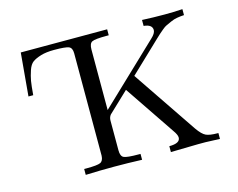

<svg xmlns="http://www.w3.org/2000/svg" viewBox="-96 -827 1205 971"><g transform="rotate(-15 507.0 -341.5)"><path d="M63 -458 83 -683.1H535.2V-651.9H523.9Q462.9 -651.9 447.5 -644Q432.1 -636.2 432.1 -605V-288.1L738.8 -580.1Q761.7 -601.1 762.2 -618.2Q762.2 -647.9 717.8 -651.9V-683.1Q777.8 -680.2 835.9 -680.2Q881.8 -680.2 929.2 -683.1V-651.9Q910.2 -650.9 892.6 -647.9Q875 -645 858.9 -637.5Q842.8 -629.9 832.3 -625.5Q821.8 -621.1 807.4 -608.6Q793 -596.2 787.6 -591.6Q782.2 -586.9 767.1 -572.5Q752 -558.1 750 -556.2Q615.2 -427.2 606.9 -419.9L835 -83Q858.9 -48.8 878.4 -39.8Q897.9 -30.8 939 -30.8H942.9V0L868.2 -2.9H829.1L686 0V-30.8Q743.2 -30.8 743.2 -61Q743.2 -75.2 726.1 -99.1L547.9 -362.8Q444.8 -264.6 441.9 -262.2Q432.1 -250 432.1 -232.9V-77.1Q432.1 -46.4 448 -38.6Q463.9 -30.8 525.9 -30.8H535.2V0Q461.9 -2.9 388.2 -2.9Q314 -2.9 240.2 0V-30.8H252.9Q309.1 -30.8 325.4 -38.3Q341.8 -45.9 342.8 -73.2V-608.9Q342.8 -637.7 325.4 -644.8Q308.1 -651.9 249 -651.9Q207 -651.9 179 -643.3Q150.9 -634.8 135 -623.3Q119.1 -611.8 109.6 -583.5Q100.1 -555.2 95.9 -531Q91.8 -506.8 87.9 -458Z"/></g></svg>

Font: CMU Serif Upright Italic
Style: UprightItalic
Weight: 500
Version: Version 0.7.0